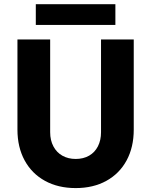

<svg xmlns="http://www.w3.org/2000/svg" viewBox="-20 -913 740 940"><path d="M65.4 -278.3V-719.7H225.6V-265.6Q225.6 -226.1 241.5 -196.3Q257.3 -166.5 285.6 -150.6Q314 -134.8 350.6 -134.8Q388.2 -134.8 416.3 -150.9Q444.3 -167 459.5 -196.8Q474.6 -226.6 474.6 -265.6V-719.7H634.8V-278.3Q634.8 -192.4 599.9 -127.7Q564.9 -63 500.7 -27.6Q436.5 7.8 350.6 7.8Q264.6 7.8 200.2 -27.6Q135.7 -63 100.6 -127.7Q65.4 -192.4 65.4 -278.3ZM155.3 -892.6H544.9V-791H155.3Z"/></svg>

Font: Reddit Sans Fudge ExtraBold
Style: Regular
Weight: 800
Designer: Stephen Hutchings
Foundry: Reddit
Version: Version 1.011